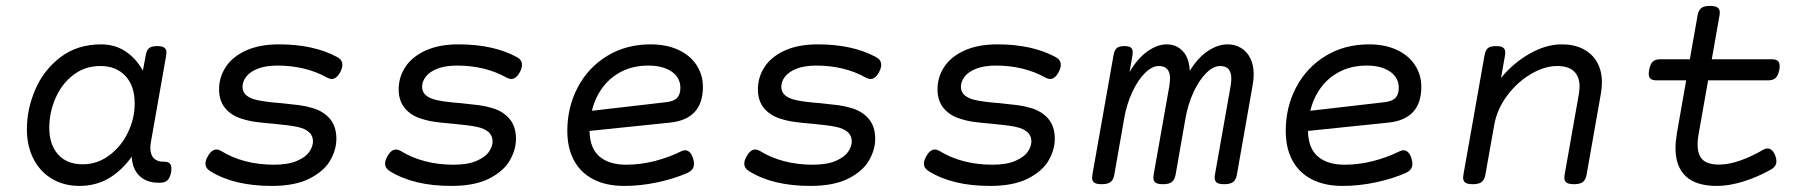

<svg xmlns="http://www.w3.org/2000/svg" viewBox="-20 -610 6036 641"><path d="M552.2 -47.4Q552.2 -40 551.3 -35.2Q547.4 -16.1 539.1 -8.1Q530.8 0 514.2 0H508.8Q469.7 0 445.8 -22.7Q421.9 -45.4 419.9 -86.9Q384.8 -38.6 341.8 -13.9Q298.8 10.7 245.1 10.7Q194.3 10.7 154.5 -12.5Q114.7 -35.6 92.3 -78.6Q69.8 -121.6 69.8 -178.7Q69.8 -246.1 97.9 -311.3Q126 -376.5 182.1 -419.2Q238.3 -461.9 317.9 -461.9Q363.3 -461.9 398.9 -438.5Q434.6 -415 457 -374L466.3 -424.3Q469.2 -441.9 477.3 -449Q485.4 -456.1 504.4 -456.1H505.4Q521.5 -456.1 528.6 -450.9Q535.6 -445.8 535.6 -434.6Q535.6 -432.1 534.7 -424.3L483.9 -136.2Q481.9 -127 481.9 -116.7Q481.9 -93.8 493.2 -82Q504.4 -70.3 523.9 -70.3H526.4Q540 -70.3 546.1 -64.9Q552.2 -59.6 552.2 -47.4ZM429.7 -264.2Q429.7 -323.2 398.7 -356.4Q367.7 -389.6 314.9 -389.6Q263.7 -389.6 224.9 -359.9Q186 -330.1 165.3 -282.2Q144.5 -234.4 144.5 -183.1Q144.5 -127.4 173.8 -94.5Q203.1 -61.5 255.9 -61.5Q304.7 -61.5 344.5 -91.1Q384.3 -120.6 407 -167.5Q429.7 -214.4 429.7 -264.2Z M1106 -419.4Q1123 -410.2 1123 -393.6Q1123 -383.3 1116.7 -370.6Q1104 -346.2 1086.9 -346.2Q1081.1 -346.2 1072.3 -350.6Q1037.1 -370.6 994.9 -380.9Q952.6 -391.1 906.7 -391.1Q868.2 -391.1 841.8 -381.1Q815.4 -371.1 802.5 -354.7Q789.6 -338.4 789.6 -319.8Q789.6 -285.2 842.8 -274.9Q872.1 -269 918.9 -265.6Q957.5 -261.7 979.7 -258.8Q1002 -255.9 1024.4 -249Q1060.5 -238.3 1081.8 -212.9Q1103 -187.5 1103 -146.5Q1103 -110.8 1082.8 -75Q1062.5 -39.1 1014.2 -14.2Q965.8 10.7 886.7 10.7Q761.7 10.7 682.6 -38.1Q666 -48.3 666 -64Q666 -74.2 673.3 -87.4Q686 -110.8 702.6 -110.8Q710 -110.8 718.3 -106Q754.4 -83.5 799.3 -71.8Q844.2 -60.1 894 -60.1Q941.9 -60.1 971.2 -72.8Q1000.5 -85.4 1012.7 -103.3Q1024.9 -121.1 1024.9 -138.2Q1024.9 -175.3 972.2 -186.5Q946.3 -191.9 893.6 -196.8Q857.9 -199.7 834.2 -202.9Q810.5 -206.1 787.6 -213.4Q752.4 -224.1 731.9 -248.8Q711.4 -273.4 711.4 -312Q711.4 -352.5 733.9 -386.7Q756.3 -420.9 801.5 -441.4Q846.7 -461.9 911.1 -461.9Q1027.3 -461.9 1106 -419.4Z M1705.6 -419.4Q1722.7 -410.2 1722.7 -393.6Q1722.7 -383.3 1716.3 -370.6Q1703.6 -346.2 1686.5 -346.2Q1680.7 -346.2 1671.9 -350.6Q1636.7 -370.6 1594.5 -380.9Q1552.2 -391.1 1506.3 -391.1Q1467.8 -391.1 1441.4 -381.1Q1415 -371.1 1402.1 -354.7Q1389.2 -338.4 1389.2 -319.8Q1389.2 -285.2 1442.4 -274.9Q1471.7 -269 1518.6 -265.6Q1557.1 -261.7 1579.3 -258.8Q1601.6 -255.9 1624 -249Q1660.2 -238.3 1681.4 -212.9Q1702.6 -187.5 1702.6 -146.5Q1702.6 -110.8 1682.4 -75Q1662.1 -39.1 1613.8 -14.2Q1565.4 10.7 1486.3 10.7Q1361.3 10.7 1282.2 -38.1Q1265.6 -48.3 1265.6 -64Q1265.6 -74.2 1272.9 -87.4Q1285.6 -110.8 1302.2 -110.8Q1309.6 -110.8 1317.9 -106Q1354 -83.5 1398.9 -71.8Q1443.8 -60.1 1493.7 -60.1Q1541.5 -60.1 1570.8 -72.8Q1600.1 -85.4 1612.3 -103.3Q1624.5 -121.1 1624.5 -138.2Q1624.5 -175.3 1571.8 -186.5Q1545.9 -191.9 1493.2 -196.8Q1457.5 -199.7 1433.8 -202.9Q1410.2 -206.1 1387.2 -213.4Q1352.1 -224.1 1331.5 -248.8Q1311 -273.4 1311 -312Q1311 -352.5 1333.5 -386.7Q1356 -420.9 1401.1 -441.4Q1446.3 -461.9 1510.7 -461.9Q1627 -461.9 1705.6 -419.4Z M2266.6 -108.4Q2285.2 -108.4 2293.9 -81.1Q2296.9 -70.8 2296.9 -63.5Q2296.9 -52.2 2291.3 -44.9Q2285.6 -37.6 2273.9 -32.2Q2230.5 -13.2 2174.6 -1.2Q2118.7 10.7 2064 10.7Q2003.4 10.7 1960.7 -11.5Q1918 -33.7 1896 -75Q1874 -116.2 1874 -172.9Q1874 -252.9 1909.2 -319.1Q1944.3 -385.3 2007.6 -423.6Q2070.8 -461.9 2151.9 -461.9Q2205.1 -461.9 2244.6 -443.6Q2284.2 -425.3 2305.4 -392.8Q2326.7 -360.4 2326.7 -319.8Q2326.7 -212.4 2217.3 -200.7L1948.2 -172.9Q1949.2 -115.2 1981.2 -87.6Q2013.2 -60.1 2071.3 -60.1Q2118.2 -60.1 2166.5 -72.5Q2214.8 -85 2254.4 -105Q2262.2 -108.4 2266.6 -108.4ZM1956.1 -240.2 2202.1 -268.6Q2229.5 -271.5 2240.5 -283.2Q2251.5 -294.9 2251.5 -317.4Q2251.5 -338.4 2239.3 -355Q2227.1 -371.6 2202.9 -381.3Q2178.7 -391.1 2144.5 -391.1Q2095.2 -391.1 2056.4 -371.8Q2017.6 -352.5 1992.2 -318.4Q1966.8 -284.2 1956.1 -240.2Z M2904.8 -419.4Q2921.9 -410.2 2921.9 -393.6Q2921.9 -383.3 2915.5 -370.6Q2902.8 -346.2 2885.7 -346.2Q2879.9 -346.2 2871.1 -350.6Q2835.9 -370.6 2793.7 -380.9Q2751.5 -391.1 2705.6 -391.1Q2667 -391.1 2640.6 -381.1Q2614.3 -371.1 2601.3 -354.7Q2588.4 -338.4 2588.4 -319.8Q2588.4 -285.2 2641.6 -274.9Q2670.9 -269 2717.8 -265.6Q2756.3 -261.7 2778.6 -258.8Q2800.8 -255.9 2823.2 -249Q2859.4 -238.3 2880.6 -212.9Q2901.9 -187.5 2901.9 -146.5Q2901.9 -110.8 2881.6 -75Q2861.3 -39.1 2813 -14.2Q2764.6 10.7 2685.5 10.7Q2560.5 10.7 2481.4 -38.1Q2464.8 -48.3 2464.8 -64Q2464.8 -74.2 2472.2 -87.4Q2484.9 -110.8 2501.5 -110.8Q2508.8 -110.8 2517.1 -106Q2553.2 -83.5 2598.1 -71.8Q2643.1 -60.1 2692.9 -60.1Q2740.7 -60.1 2770 -72.8Q2799.3 -85.4 2811.5 -103.3Q2823.7 -121.1 2823.7 -138.2Q2823.7 -175.3 2771 -186.5Q2745.1 -191.9 2692.4 -196.8Q2656.7 -199.7 2633.1 -202.9Q2609.4 -206.1 2586.4 -213.4Q2551.3 -224.1 2530.8 -248.8Q2510.3 -273.4 2510.3 -312Q2510.3 -352.5 2532.7 -386.7Q2555.2 -420.9 2600.3 -441.4Q2645.5 -461.9 2710 -461.9Q2826.2 -461.9 2904.8 -419.4Z M3504.4 -419.4Q3521.5 -410.2 3521.5 -393.6Q3521.5 -383.3 3515.1 -370.6Q3502.4 -346.2 3485.4 -346.2Q3479.5 -346.2 3470.7 -350.6Q3435.5 -370.6 3393.3 -380.9Q3351.1 -391.1 3305.2 -391.1Q3266.6 -391.1 3240.2 -381.1Q3213.9 -371.1 3200.9 -354.7Q3188 -338.4 3188 -319.8Q3188 -285.2 3241.2 -274.9Q3270.5 -269 3317.4 -265.6Q3356 -261.7 3378.2 -258.8Q3400.4 -255.9 3422.9 -249Q3459 -238.3 3480.2 -212.9Q3501.5 -187.5 3501.5 -146.5Q3501.5 -110.8 3481.2 -75Q3460.9 -39.1 3412.6 -14.2Q3364.3 10.7 3285.2 10.7Q3160.2 10.7 3081.1 -38.1Q3064.5 -48.3 3064.5 -64Q3064.5 -74.2 3071.8 -87.4Q3084.5 -110.8 3101.1 -110.8Q3108.4 -110.8 3116.7 -106Q3152.8 -83.5 3197.8 -71.8Q3242.7 -60.1 3292.5 -60.1Q3340.3 -60.1 3369.6 -72.8Q3398.9 -85.4 3411.1 -103.3Q3423.3 -121.1 3423.3 -138.2Q3423.3 -175.3 3370.6 -186.5Q3344.7 -191.9 3292 -196.8Q3256.3 -199.7 3232.7 -202.9Q3209 -206.1 3186 -213.4Q3150.9 -224.1 3130.4 -248.8Q3109.9 -273.4 3109.9 -312Q3109.9 -352.5 3132.3 -386.7Q3154.8 -420.9 3200 -441.4Q3245.1 -461.9 3309.6 -461.9Q3425.8 -461.9 3504.4 -419.4Z M4165.5 -361.3Q4165.5 -343.8 4162.1 -326.2L4109.4 -26.9Q4106.4 -9.8 4096.9 -2.4Q4087.4 4.9 4067.9 4.9H4066.9Q4049.8 4.9 4042.5 -0.2Q4035.2 -5.4 4035.2 -17.1Q4035.2 -19 4036.1 -26.9L4088.4 -322.3Q4090.8 -337.9 4090.8 -347.7Q4090.8 -389.6 4053.7 -389.6Q4030.8 -389.6 4007.1 -366.2Q3983.4 -342.8 3964.6 -302.2Q3945.8 -261.7 3937.5 -213.4L3904.8 -26.9Q3901.9 -9.8 3892.3 -2.4Q3882.8 4.9 3863.3 4.9H3862.3Q3845.2 4.9 3837.9 -0.2Q3830.6 -5.4 3830.6 -17.1Q3830.6 -19 3831.5 -26.9L3883.8 -322.3Q3886.2 -337.9 3886.2 -347.7Q3886.2 -389.6 3849.1 -389.6Q3826.2 -389.6 3802.5 -366.2Q3778.8 -342.8 3760 -302.2Q3741.2 -261.7 3732.9 -213.4L3700.2 -26.9Q3697.3 -9.8 3687.7 -2.4Q3678.2 4.9 3658.7 4.9H3657.7Q3640.6 4.9 3633.3 -0.2Q3626 -5.4 3626 -17.1Q3626 -19 3627 -26.9L3697.3 -424.3Q3700.2 -441.9 3707.8 -449Q3715.3 -456.1 3732.9 -456.1H3733.9Q3749 -456.1 3755.4 -451.2Q3761.7 -446.3 3761.7 -435.1Q3761.7 -432.1 3760.7 -424.3L3751 -369.6Q3777.8 -415 3810.8 -438.5Q3843.8 -461.9 3875 -461.9Q3907.7 -461.9 3929 -439Q3950.2 -416 3952.1 -373.5Q3979 -417.5 4012.5 -439.7Q4045.9 -461.9 4078.6 -461.9Q4103 -461.9 4122.8 -450.2Q4142.6 -438.5 4154.1 -415.8Q4165.5 -393.1 4165.5 -361.3Z M4665 -108.4Q4683.6 -108.4 4692.4 -81.1Q4695.3 -70.8 4695.3 -63.5Q4695.3 -52.2 4689.7 -44.9Q4684.1 -37.6 4672.4 -32.2Q4628.9 -13.2 4573 -1.2Q4517.1 10.7 4462.4 10.7Q4401.9 10.7 4359.1 -11.5Q4316.4 -33.7 4294.4 -75Q4272.5 -116.2 4272.5 -172.9Q4272.5 -252.9 4307.6 -319.1Q4342.8 -385.3 4406 -423.6Q4469.2 -461.9 4550.3 -461.9Q4603.5 -461.9 4643.1 -443.6Q4682.6 -425.3 4703.9 -392.8Q4725.1 -360.4 4725.1 -319.8Q4725.1 -212.4 4615.7 -200.7L4346.7 -172.9Q4347.7 -115.2 4379.6 -87.6Q4411.6 -60.1 4469.7 -60.1Q4516.6 -60.1 4564.9 -72.5Q4613.3 -85 4652.8 -105Q4660.6 -108.4 4665 -108.4ZM4354.5 -240.2 4600.6 -268.6Q4627.9 -271.5 4638.9 -283.2Q4649.9 -294.9 4649.9 -317.4Q4649.9 -338.4 4637.7 -355Q4625.5 -371.6 4601.3 -381.3Q4577.1 -391.1 4543 -391.1Q4493.7 -391.1 4454.8 -371.8Q4416 -352.5 4390.6 -318.4Q4365.2 -284.2 4354.5 -240.2Z M5328.1 -335Q5328.1 -316.4 5324.7 -297.9L5276.9 -26.9Q5273.9 -9.8 5264.4 -2.4Q5254.9 4.9 5235.4 4.9H5234.4Q5217.3 4.9 5210 -0.2Q5202.6 -5.4 5202.6 -17.1Q5202.6 -19 5203.6 -26.9L5251 -295.4Q5253.4 -311 5253.4 -321.8Q5253.4 -354 5234.9 -371.8Q5216.3 -389.6 5178.7 -389.6Q5136.7 -389.6 5091.3 -363Q5045.9 -336.4 5011.7 -290.8Q4977.5 -245.1 4968.3 -191.4L4939 -26.9Q4936 -9.8 4926.5 -2.4Q4917 4.9 4897.5 4.9H4896.5Q4879.4 4.9 4872.1 -0.2Q4864.7 -5.4 4864.7 -17.1Q4864.7 -19 4865.7 -26.9L4936 -424.3Q4939 -441.9 4947 -449Q4955.1 -456.1 4974.1 -456.1H4975.1Q4991.2 -456.1 4998.3 -450.9Q5005.4 -445.8 5005.4 -434.6Q5005.4 -432.1 5004.4 -424.3L4991.2 -349.6Q5032.2 -399.9 5086.9 -430.9Q5141.6 -461.9 5193.8 -461.9Q5235.4 -461.9 5265.6 -446.3Q5295.9 -430.7 5312 -402.1Q5328.1 -373.5 5328.1 -335Z M5651.9 -168Q5647.5 -145.5 5647.5 -127.4Q5647.5 -93.3 5664.3 -76.9Q5681.2 -60.5 5719.2 -60.5Q5751.5 -60.5 5789.8 -74Q5828.1 -87.4 5866.2 -109.9Q5873.5 -114.3 5880.9 -114.3Q5888.7 -114.3 5895.5 -108.4Q5902.3 -102.5 5906.7 -90.8Q5910.6 -81.1 5910.6 -71.3Q5910.6 -54.2 5892.1 -43.9Q5849.1 -19.5 5801.3 -4.4Q5753.4 10.7 5711.9 10.7Q5642.1 10.7 5607.9 -21.7Q5573.7 -54.2 5573.7 -115.7Q5573.7 -136.2 5578.6 -166.5L5609.4 -341.8H5510.3Q5497.1 -341.8 5490.7 -346.9Q5484.4 -352.1 5484.4 -363.8Q5484.4 -369.6 5485.8 -377Q5489.3 -396 5497.6 -404.1Q5505.9 -412.1 5522.5 -412.1H5621.6L5647.5 -558.6Q5650.4 -575.7 5659.7 -583Q5668.9 -590.3 5689 -590.3Q5706.1 -590.3 5713.9 -585Q5721.7 -579.6 5721.7 -567.9Q5721.7 -565.4 5720.7 -558.6L5694.8 -412.1H5895.5Q5909.2 -412.1 5915.3 -406.7Q5921.4 -401.4 5921.4 -389.2Q5921.4 -381.8 5920.4 -377Q5916.5 -357.9 5908.2 -349.9Q5899.9 -341.8 5883.3 -341.8H5682.6Z"/></svg>

Font: Courier Prime Sans
Style: Italic
Weight: 400
Italic angle: -10°
Designer: Alan Dague-Greene
Foundry: Quote-Unquote Apps
Version: Version 3.020